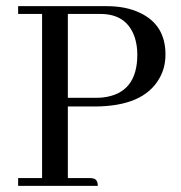

<svg xmlns="http://www.w3.org/2000/svg" viewBox="-20 -606 589 626"><path d="M307.6 -560.5Q394.5 -560.5 419.9 -482.4Q427.7 -457 427.7 -427.7Q427.7 -300.8 314.5 -288.1Q302.7 -287.1 291 -287.1H201.2V-560.5ZM298.8 0Q298.8 -21.5 283.2 -24.4Q278.3 -25.4 273.4 -25.4H201.2V-258.8H287.1Q447.3 -258.8 499 -349.6Q519.5 -383.8 519.5 -428.7Q519.5 -525.4 435.5 -564.5Q390.6 -585.9 328.1 -585.9H39.1V-560.5H117.2V-25.4H39.1V0Z"/></svg>

Font: Abhaya Libre
Style: Regular
Weight: 400
Designer: Pushpananda Ekanayake, Sol Matas, Pathum Egodawatta
Foundry: Mooniak
Version: Version 1.050 ; ttfautohint (v1.6)